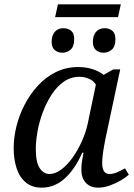

<svg xmlns="http://www.w3.org/2000/svg" viewBox="-20 -855 619 885"><path d="M234 -776 247 -835H537L524 -776ZM268 -612Q246 -612 232 -624.5Q218 -637 218 -662Q218 -691 232.5 -708Q247 -725 272 -725Q294 -725 308 -713Q322 -701 322 -675Q322 -640 305 -626Q288 -612 268 -612ZM458 -612Q436 -612 422 -624.5Q408 -637 408 -662Q408 -691 422.5 -708Q437 -725 462 -725Q484 -725 498 -713Q512 -701 512 -675Q512 -640 495 -626Q478 -612 458 -612ZM172 10Q128 10 99 -14Q70 -38 56.5 -79.5Q43 -121 43 -173Q43 -220 55.5 -271.5Q68 -323 93 -371.5Q118 -420 154 -459.5Q190 -499 237 -522.5Q284 -546 341 -546Q377 -546 407.5 -536Q438 -526 458 -510L502 -535H534L466 -215Q464 -204 460 -183Q456 -162 453.5 -140Q451 -118 451 -104Q451 -53 484 -53Q501 -53 519 -60.5Q537 -68 556 -79L574 -50Q560 -37 536 -23Q512 -9 485 0.5Q458 10 433 10Q397 10 376 -12Q355 -34 355 -73Q355 -93 357.5 -109.5Q360 -126 365 -151H359Q325 -74 278 -32Q231 10 172 10ZM208 -53Q234 -53 261.5 -73Q289 -93 313.5 -127Q338 -161 357 -203Q376 -245 385 -288L422 -465Q411 -483 390 -492Q369 -501 346 -501Q306 -501 274 -478.5Q242 -456 218 -419Q194 -382 177.5 -338Q161 -294 153 -249.5Q145 -205 145 -169Q145 -107 163 -80Q181 -53 208 -53Z"/></svg>

Font: NotoSerif-Italic
Style: Regular
Weight: 400
Italic angle: -12°
Designer: Monotype Design Team
Foundry: Monotype Imaging Inc.
Version: Version 2.007; ttfautohint (v1.8) -l 8 -r 50 -G 200 -x 14 -D